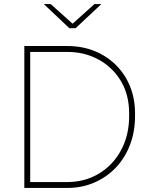

<svg xmlns="http://www.w3.org/2000/svg" viewBox="-20 -927 745 947"><path d="M100 0V-700H312Q384 -700 444.5 -676Q505 -652 550.5 -607.5Q596 -563 621 -502Q646 -441 646 -368V-355Q646 -277 621 -212Q596 -147 550.5 -99.5Q505 -52 444 -26Q383 0 312 0ZM129 -16 116 -29H311Q398 -29 467.5 -70.5Q537 -112 577 -186Q617 -260 617 -355V-368Q617 -458 577 -526Q537 -594 467.5 -632.5Q398 -671 311 -671H116L129 -684ZM322 -788 196 -907H230L347 -802H329L446 -907H480L353 -788Z"/></svg>

Font: SUSE Thin
Style: Regular
Weight: 250
Designer: Rene Bieder
Foundry: SUSE
Version: Version 1.000